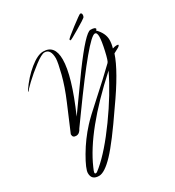

<svg xmlns="http://www.w3.org/2000/svg" viewBox="-197 -697 972 1065"><g transform="rotate(-30 289.5 -165.0)"><path d="M542 -323Q557 -328 568 -328Q579 -328 579 -324.5Q579 -321 574.5 -317Q570 -313 564 -310Q544 -299 536 -295Q505 -200 386 -33Q277 127 218 189Q159 251 123 251Q76 251 76 207Q76 180 118 108Q160 36 216 -25Q243 -55 326 -129Q409 -203 476 -268Q484 -275 497 -333Q510 -391 510 -418Q510 -445 496 -445Q456 -445 208 -100L159 -32Q146 -5 124 -5Q102 -5 102 -25V-28L172 -193Q206 -273 223 -340Q240 -407 241 -433Q241 -494 202 -494Q183 -494 137.5 -459.5Q92 -425 55 -390Q18 -355 18 -349H19Q16 -349 16 -351.5Q16 -354 19 -359Q60 -419 111 -460.5Q162 -502 198 -502Q271 -502 271 -410Q271 -306 179 -96L330 -307Q454 -475 485.5 -475Q517 -475 517 -462Q516 -460 511 -456Q550 -417 550 -374Q550 -350 542 -323ZM119 192Q108 216 108 222.5Q108 229 113 229Q113 229 117 229Q121 229 141 212Q216 149 309.5 19.5Q403 -110 460 -229Q200 6 119 192ZM481 -581Q491 -581 491 -569.5Q491 -558 485 -552Q479 -546 423.5 -513Q368 -480 363 -480Q358 -480 358 -485.5Q358 -491 417 -536Q476 -581 481 -581Z"/></g></svg>

Font: Qwigley
Style: Regular
Weight: 400
Designer: Robert E. Leuschke
Foundry: Robert E. Leuschke
Version: Version 1.003